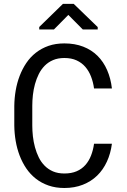

<svg xmlns="http://www.w3.org/2000/svg" viewBox="-20 -940 640 970"><path d="M545.4 -213.9Q539.1 -164.6 520 -123.3Q501 -82 470.5 -52.5Q439.9 -22.9 398.2 -6.6Q356.4 9.8 305.2 9.8Q261.2 9.8 225.3 -2.7Q189.5 -15.1 161.4 -37.1Q133.3 -59.1 113 -88.9Q92.8 -118.7 79.3 -153.8Q65.9 -189 59.3 -227.5Q52.7 -266.1 52.2 -305.7V-404.8Q52.7 -444.3 59.3 -482.9Q65.9 -521.5 79.3 -556.6Q92.8 -591.8 113 -621.8Q133.3 -651.9 161.4 -673.8Q189.5 -695.8 225.1 -708.3Q260.7 -720.7 305.2 -720.7Q358.4 -720.7 400.4 -704.3Q442.4 -688 472.7 -658Q502.9 -627.9 521.2 -585.9Q539.6 -543.9 545.4 -493.2H455.1Q450.7 -525.4 439.9 -553.2Q429.2 -581.1 411.1 -602.1Q393.1 -623 366.9 -635Q340.8 -647 305.2 -647Q272.9 -647 248.3 -636.5Q223.6 -626 205.8 -607.9Q188 -589.8 176 -565.9Q164.1 -542 156.7 -515.1Q149.4 -488.3 146.2 -460.2Q143.1 -432.1 143.1 -405.8V-305.7Q143.1 -279.3 146.2 -251.2Q149.4 -223.1 156.7 -196Q164.1 -168.9 175.8 -145Q187.5 -121.1 205.6 -102.8Q223.6 -84.5 248 -74Q272.5 -63.5 305.2 -63.5Q340.8 -63.5 366.9 -74.7Q393.1 -85.9 411.1 -106.2Q429.2 -126.5 439.9 -154.1Q450.7 -181.6 455.1 -213.9ZM473.6 -803.2V-791H398.4L325.2 -864.7L252.4 -791H178.2V-803.7L297.9 -920.4H352.5Z"/></svg>

Font: Roboto Mono
Style: Regular
Weight: 400
Designer: Google
Version: Version 2.000985; 2015; ttfautohint (v1.3)